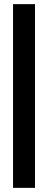

<svg xmlns="http://www.w3.org/2000/svg" viewBox="-20 -787 232 927"><path d="M43 -767H149V120H43Z"/></svg>

Font: Pridi
Style: Regular
Weight: 400
Designer: Katatrad Team
Foundry: CadsonDemak
Version: Version 1.001